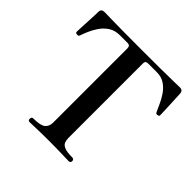

<svg xmlns="http://www.w3.org/2000/svg" viewBox="-182 -895 1065 1065"><g transform="rotate(45 350.0 -363.0)"><path d="M193 0Q180 0 180 -14Q180 -29 193 -29Q249 -29 268 -45Q287 -61 287 -90V-674Q287 -695 266 -695H206Q168 -695 141 -677.5Q114 -660 96 -633.5Q78 -607 67 -581Q56 -555 50 -537Q48 -531 44 -530Q40 -529 33 -530Q32 -530 31 -530Q25 -531 24 -534.5Q23 -538 23 -542Q23 -546 24 -568Q25 -590 26.5 -618Q28 -646 29 -670Q30 -694 30 -703Q30 -726 56 -726Q61 -726 99 -725Q137 -724 201.5 -723.5Q266 -723 350 -723Q434 -723 498.5 -723.5Q563 -724 602 -725Q641 -726 646 -726Q670 -726 671 -702Q671 -695 672.5 -671.5Q674 -648 675 -619.5Q676 -591 677 -568.5Q678 -546 678 -542Q678 -536 677 -533.5Q676 -531 668 -530Q667 -530 665 -529Q661 -529 658 -529.5Q655 -530 651 -538Q643 -555 631.5 -581Q620 -607 602.5 -633Q585 -659 559 -677Q533 -695 495 -695H429Q420 -695 413.5 -691.5Q407 -688 407 -674V-90Q407 -73 412.5 -59Q418 -45 437.5 -37Q457 -29 498 -29Q513 -29 513 -14Q513 0 498 0Q488 0 448.5 -1.5Q409 -3 347 -3Q285 -3 244.5 -1.5Q204 0 193 0Z"/></g></svg>

Font: Zen Antique Soft
Style: Regular
Weight: 400
Designer: Yoshimichi Ohira
Foundry: Positype
Version: Version 1.001